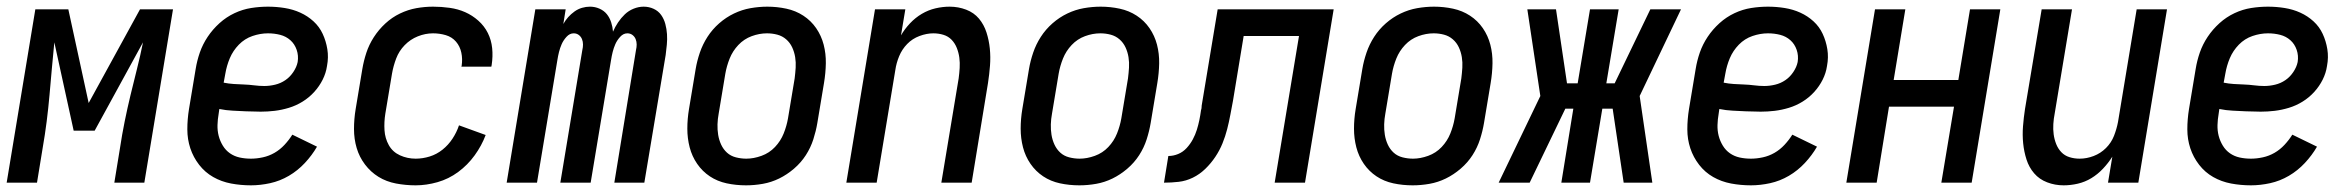

<svg xmlns="http://www.w3.org/2000/svg" viewBox="-33 -548 7053 576"><path d="M-13 0 73 -520H172L233 -239L387 -520H486L400 0H310L327 -104Q333 -144 341 -183.5Q349 -223 358.5 -262.5Q368 -302 378 -341.5Q388 -381 396 -421L251 -156H188L130 -421Q126 -381 122.5 -341.5Q119 -302 115.5 -262.5Q112 -223 107 -183.5Q102 -144 95 -104L78 0Z M720 8Q689 8 660 2.5Q631 -3 606.5 -17Q582 -31 564.5 -53.5Q547 -76 538 -103Q529 -130 529 -160Q529 -190 534 -221L554 -341Q558 -366 566.5 -390.5Q575 -415 590 -437.5Q605 -460 625.5 -478.5Q646 -497 670.5 -508.5Q695 -520 720.5 -524Q746 -528 771 -528Q796 -528 821 -524Q846 -520 868 -510Q890 -500 907.5 -484Q925 -468 935 -446.5Q945 -425 949 -400.5Q953 -376 948 -350Q945 -329 935 -309Q925 -289 909.5 -272Q894 -255 874.5 -243Q855 -231 833.5 -224.5Q812 -218 791 -215.5Q770 -213 749 -213Q738 -213 728 -213.5Q718 -214 707 -214H706Q685 -215 665 -216Q645 -217 625 -221L623 -207Q620 -190 619.5 -173Q619 -156 623 -140.5Q627 -125 635.5 -111Q644 -97 657 -88Q670 -79 686 -75.5Q702 -72 720 -72Q737 -72 755.5 -76Q774 -80 790.5 -89.5Q807 -99 820.5 -113.5Q834 -128 844 -144L918 -108Q903 -82 881.5 -59Q860 -36 833.5 -20.5Q807 -5 777.5 1.5Q748 8 720 8ZM760 -290Q776 -290 792.5 -294Q809 -298 823 -307.5Q837 -317 847 -332Q857 -347 860 -362Q863 -381 857 -398.5Q851 -416 838 -427.5Q825 -439 807.5 -443.5Q790 -448 771 -448Q748 -448 724.5 -440Q701 -432 683.5 -414Q666 -396 656.5 -373.5Q647 -351 643 -327L638 -300Q653 -297 668.5 -296Q684 -295 699 -294.5Q714 -294 729.5 -292Q745 -290 760 -290Z M1214 8Q1184 8 1155 2.5Q1126 -3 1102.5 -17.5Q1079 -32 1062 -54.5Q1045 -77 1037 -104Q1029 -131 1029 -161Q1029 -191 1034 -221L1054 -341Q1058 -365 1066 -389.5Q1074 -414 1088.5 -436.5Q1103 -459 1123 -477.5Q1143 -496 1167 -507.5Q1191 -519 1216 -523.5Q1241 -528 1266 -528Q1291 -528 1316 -524.5Q1341 -521 1362.5 -511.5Q1384 -502 1402 -486Q1420 -470 1430.5 -449Q1441 -428 1443.5 -403.5Q1446 -379 1442 -353Q1442 -352 1441.5 -350.5Q1441 -349 1441 -348H1351Q1351 -348 1351.5 -349Q1352 -350 1352 -351Q1355 -371 1351 -390Q1347 -409 1335 -423Q1323 -437 1304.5 -442.5Q1286 -448 1266 -448Q1243 -448 1220.5 -439Q1198 -430 1181 -412.5Q1164 -395 1155.5 -372.5Q1147 -350 1143 -327L1123 -207Q1119 -182 1120.5 -157.5Q1122 -133 1133.5 -112.5Q1145 -92 1167 -82Q1189 -72 1214 -72Q1235 -72 1256 -78.5Q1277 -85 1294.5 -99Q1312 -113 1324.5 -132Q1337 -151 1344 -172L1424 -143Q1412 -111 1391 -82Q1370 -53 1341.5 -32Q1313 -11 1279.5 -1.5Q1246 8 1214 8Z M1487 0 1573 -520H1664L1657 -476Q1663 -487 1671.5 -496.5Q1680 -506 1690.5 -513.5Q1701 -521 1713 -524.5Q1725 -528 1737 -528Q1737 -528 1737 -528Q1737 -528 1737 -528Q1752 -528 1765.5 -522Q1779 -516 1787.5 -505.5Q1796 -495 1800.5 -481Q1805 -467 1806 -453Q1812 -467 1821 -480.5Q1830 -494 1841.5 -505Q1853 -516 1868 -522Q1883 -528 1898 -528Q1914 -528 1928 -521.5Q1942 -515 1950.5 -503Q1959 -491 1963 -476Q1967 -461 1968 -445.5Q1969 -430 1967.5 -414Q1966 -398 1964 -383L1900 0H1810L1875 -398Q1877 -406 1877 -414.5Q1877 -423 1874 -430.5Q1871 -438 1864.5 -443Q1858 -448 1849 -448Q1837 -448 1827.5 -437.5Q1818 -427 1813 -415.5Q1808 -404 1805 -392Q1802 -380 1800 -367L1739 0H1648L1714 -398Q1716 -406 1716 -414.5Q1716 -423 1713 -430.5Q1710 -438 1703.5 -443Q1697 -448 1688 -448Q1676 -448 1666.5 -437.5Q1657 -427 1652 -415.5Q1647 -404 1644 -392Q1641 -380 1639 -367L1578 0Z M2205 8Q2175 8 2147 2Q2119 -4 2096.5 -19Q2074 -34 2058.5 -56.5Q2043 -79 2036 -106Q2029 -133 2029 -162Q2029 -191 2034 -221L2054 -341Q2058 -365 2066.5 -390Q2075 -415 2089.5 -437.5Q2104 -460 2124.5 -478Q2145 -496 2169 -507.5Q2193 -519 2218.5 -523.5Q2244 -528 2269 -528Q2298 -528 2326 -522Q2354 -516 2377 -501Q2400 -486 2415.5 -463.5Q2431 -441 2438 -414Q2445 -387 2444.5 -358Q2444 -329 2439 -299L2419 -179Q2415 -155 2407 -130Q2399 -105 2384.5 -82.5Q2370 -60 2349 -42Q2328 -24 2304.5 -12.5Q2281 -1 2255.5 3.5Q2230 8 2205 8ZM2206 -72Q2228 -72 2251.5 -80.5Q2275 -89 2292 -107Q2309 -125 2318 -147.5Q2327 -170 2331 -193L2351 -313Q2353 -329 2354 -345Q2355 -361 2352.5 -376.5Q2350 -392 2343.5 -406Q2337 -420 2325.5 -430Q2314 -440 2299 -444Q2284 -448 2268 -448Q2245 -448 2222 -439.5Q2199 -431 2182 -413Q2165 -395 2156 -372.5Q2147 -350 2143 -327L2123 -207Q2120 -191 2119.5 -175Q2119 -159 2121.5 -143.5Q2124 -128 2130.5 -114Q2137 -100 2148 -90Q2159 -80 2174.5 -76Q2190 -72 2206 -72Z M2506 0 2592 -520H2683L2670 -442Q2681 -461 2697 -478Q2713 -495 2732.5 -506.5Q2752 -518 2773.5 -523Q2795 -528 2816 -528Q2842 -528 2865.5 -519Q2889 -510 2904 -492Q2919 -474 2926.5 -450.5Q2934 -427 2936.5 -402Q2939 -377 2937 -351Q2935 -325 2931 -299L2882 0H2791L2843 -313Q2845 -328 2846 -344Q2847 -360 2845 -375Q2843 -390 2837.5 -404Q2832 -418 2822 -428.5Q2812 -439 2797.5 -443.5Q2783 -448 2767 -448Q2747 -448 2725.5 -440Q2704 -432 2688.5 -416Q2673 -400 2664.5 -379.5Q2656 -359 2653 -338L2597 0Z M3205 8Q3175 8 3147 2Q3119 -4 3096.5 -19Q3074 -34 3058.5 -56.5Q3043 -79 3036 -106Q3029 -133 3029 -162Q3029 -191 3034 -221L3054 -341Q3058 -365 3066.5 -390Q3075 -415 3089.5 -437.5Q3104 -460 3124.5 -478Q3145 -496 3169 -507.5Q3193 -519 3218.5 -523.5Q3244 -528 3269 -528Q3298 -528 3326 -522Q3354 -516 3377 -501Q3400 -486 3415.5 -463.5Q3431 -441 3438 -414Q3445 -387 3444.5 -358Q3444 -329 3439 -299L3419 -179Q3415 -155 3407 -130Q3399 -105 3384.5 -82.5Q3370 -60 3349 -42Q3328 -24 3304.5 -12.5Q3281 -1 3255.5 3.5Q3230 8 3205 8ZM3206 -72Q3228 -72 3251.5 -80.5Q3275 -89 3292 -107Q3309 -125 3318 -147.5Q3327 -170 3331 -193L3351 -313Q3353 -329 3354 -345Q3355 -361 3352.5 -376.5Q3350 -392 3343.5 -406Q3337 -420 3325.5 -430Q3314 -440 3299 -444Q3284 -448 3268 -448Q3245 -448 3222 -439.5Q3199 -431 3182 -413Q3165 -395 3156 -372.5Q3147 -350 3143 -327L3123 -207Q3120 -191 3119.5 -175Q3119 -159 3121.5 -143.5Q3124 -128 3130.5 -114Q3137 -100 3148 -90Q3159 -80 3174.5 -76Q3190 -72 3206 -72Z M3459 0 3472 -80Q3487 -80 3501.5 -86Q3516 -92 3527 -104Q3538 -116 3545.5 -130Q3553 -144 3557.5 -158.5Q3562 -173 3565 -187.5Q3568 -202 3570 -217Q3571 -220 3571.5 -223Q3572 -226 3572 -230V-231Q3573 -238 3574.5 -246Q3576 -254 3577 -261L3620 -520H3968L3882 0H3791L3864 -440H3698L3666 -246Q3662 -225 3658 -203.5Q3654 -182 3648.5 -160.5Q3643 -139 3634.5 -118Q3626 -97 3613 -77.5Q3600 -58 3583 -41.5Q3566 -25 3545.5 -15Q3525 -5 3503 -2.5Q3481 0 3459 0Z M4205 8Q4175 8 4147 2Q4119 -4 4096.5 -19Q4074 -34 4058.5 -56.5Q4043 -79 4036 -106Q4029 -133 4029 -162Q4029 -191 4034 -221L4054 -341Q4058 -365 4066.5 -390Q4075 -415 4089.5 -437.5Q4104 -460 4124.5 -478Q4145 -496 4169 -507.5Q4193 -519 4218.5 -523.5Q4244 -528 4269 -528Q4298 -528 4326 -522Q4354 -516 4377 -501Q4400 -486 4415.5 -463.5Q4431 -441 4438 -414Q4445 -387 4444.5 -358Q4444 -329 4439 -299L4419 -179Q4415 -155 4407 -130Q4399 -105 4384.5 -82.5Q4370 -60 4349 -42Q4328 -24 4304.5 -12.5Q4281 -1 4255.5 3.5Q4230 8 4205 8ZM4206 -72Q4228 -72 4251.5 -80.5Q4275 -89 4292 -107Q4309 -125 4318 -147.5Q4327 -170 4331 -193L4351 -313Q4353 -329 4354 -345Q4355 -361 4352.5 -376.5Q4350 -392 4343.5 -406Q4337 -420 4325.5 -430Q4314 -440 4299 -444Q4284 -448 4268 -448Q4245 -448 4222 -439.5Q4199 -431 4182 -413Q4165 -395 4156 -372.5Q4147 -350 4143 -327L4123 -207Q4120 -191 4119.5 -175Q4119 -159 4121.5 -143.5Q4124 -128 4130.5 -114Q4137 -100 4148 -90Q4159 -80 4174.5 -76Q4190 -72 4206 -72Z M4463 0 4588 -260 4549 -520H4635L4668 -298H4700L4737 -520H4823L4786 -298H4811L4918 -520H5010L4886 -260L4924 0H4838L4805 -222H4774L4737 0H4651L4687 -222H4663L4556 0Z M5220 8Q5189 8 5160 2.5Q5131 -3 5106.5 -17Q5082 -31 5064.5 -53.5Q5047 -76 5038 -103Q5029 -130 5029 -160Q5029 -190 5034 -221L5054 -341Q5058 -366 5066.5 -390.5Q5075 -415 5090 -437.5Q5105 -460 5125.5 -478.5Q5146 -497 5170.5 -508.5Q5195 -520 5220.5 -524Q5246 -528 5271 -528Q5296 -528 5321 -524Q5346 -520 5368 -510Q5390 -500 5407.5 -484Q5425 -468 5435 -446.5Q5445 -425 5449 -400.5Q5453 -376 5448 -350Q5445 -329 5435 -309Q5425 -289 5409.5 -272Q5394 -255 5374.5 -243Q5355 -231 5333.5 -224.5Q5312 -218 5291 -215.5Q5270 -213 5249 -213Q5238 -213 5228 -213.5Q5218 -214 5207 -214H5206Q5185 -215 5165 -216Q5145 -217 5125 -221L5123 -207Q5120 -190 5119.5 -173Q5119 -156 5123 -140.5Q5127 -125 5135.5 -111Q5144 -97 5157 -88Q5170 -79 5186 -75.5Q5202 -72 5220 -72Q5237 -72 5255.5 -76Q5274 -80 5290.5 -89.5Q5307 -99 5320.5 -113.5Q5334 -128 5344 -144L5418 -108Q5403 -82 5381.5 -59Q5360 -36 5333.5 -20.5Q5307 -5 5277.5 1.5Q5248 8 5220 8ZM5260 -290Q5276 -290 5292.5 -294Q5309 -298 5323 -307.5Q5337 -317 5347 -332Q5357 -347 5360 -362Q5363 -381 5357 -398.5Q5351 -416 5338 -427.5Q5325 -439 5307.5 -443.5Q5290 -448 5271 -448Q5248 -448 5224.5 -440Q5201 -432 5183.5 -414Q5166 -396 5156.5 -373.5Q5147 -351 5143 -327L5138 -300Q5153 -297 5168.5 -296Q5184 -295 5199 -294.5Q5214 -294 5229.5 -292Q5245 -290 5260 -290Z M5506 0 5592 -520H5683L5648 -308H5842L5877 -520H5968L5882 0H5791L5829 -228H5634L5597 0Z M6158 8Q6132 8 6108.5 -1Q6085 -10 6069.5 -28Q6054 -46 6046.5 -69.5Q6039 -93 6036.5 -118Q6034 -143 6036 -169Q6038 -195 6042 -221L6092 -520H6183L6131 -207Q6128 -192 6127 -176Q6126 -160 6128 -145Q6130 -130 6135.5 -116Q6141 -102 6151 -91.5Q6161 -81 6175.5 -76.5Q6190 -72 6206 -72Q6227 -72 6248 -80Q6269 -88 6285 -104Q6301 -120 6309 -140.5Q6317 -161 6321 -182L6377 -520H6468L6382 0H6291L6304 -78Q6292 -59 6276 -42Q6260 -25 6241 -13.5Q6222 -2 6200.5 3Q6179 8 6158 8Z M6720 8Q6689 8 6660 2.5Q6631 -3 6606.5 -17Q6582 -31 6564.5 -53.5Q6547 -76 6538 -103Q6529 -130 6529 -160Q6529 -190 6534 -221L6554 -341Q6558 -366 6566.5 -390.5Q6575 -415 6590 -437.5Q6605 -460 6625.5 -478.5Q6646 -497 6670.5 -508.5Q6695 -520 6720.5 -524Q6746 -528 6771 -528Q6796 -528 6821 -524Q6846 -520 6868 -510Q6890 -500 6907.5 -484Q6925 -468 6935 -446.5Q6945 -425 6949 -400.5Q6953 -376 6948 -350Q6945 -329 6935 -309Q6925 -289 6909.5 -272Q6894 -255 6874.5 -243Q6855 -231 6833.5 -224.5Q6812 -218 6791 -215.5Q6770 -213 6749 -213Q6738 -213 6728 -213.5Q6718 -214 6707 -214H6706Q6685 -215 6665 -216Q6645 -217 6625 -221L6623 -207Q6620 -190 6619.5 -173Q6619 -156 6623 -140.5Q6627 -125 6635.5 -111Q6644 -97 6657 -88Q6670 -79 6686 -75.5Q6702 -72 6720 -72Q6737 -72 6755.5 -76Q6774 -80 6790.5 -89.5Q6807 -99 6820.5 -113.5Q6834 -128 6844 -144L6918 -108Q6903 -82 6881.5 -59Q6860 -36 6833.5 -20.5Q6807 -5 6777.5 1.5Q6748 8 6720 8ZM6760 -290Q6776 -290 6792.5 -294Q6809 -298 6823 -307.5Q6837 -317 6847 -332Q6857 -347 6860 -362Q6863 -381 6857 -398.5Q6851 -416 6838 -427.5Q6825 -439 6807.5 -443.5Q6790 -448 6771 -448Q6748 -448 6724.5 -440Q6701 -432 6683.5 -414Q6666 -396 6656.5 -373.5Q6647 -351 6643 -327L6638 -300Q6653 -297 6668.5 -296Q6684 -295 6699 -294.5Q6714 -294 6729.5 -292Q6745 -290 6760 -290Z"/></svg>

Font: Iosevka SS04 Medium
Style: Italic
Weight: 500
Italic angle: -9°
Monospace: yes
Designer: Belleve Invis
Foundry: Belleve Invis
Version: Version 19.0.0; ttfautohint (v1.8.4)